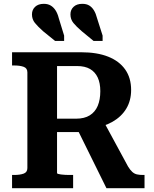

<svg xmlns="http://www.w3.org/2000/svg" viewBox="-20 -983 802 1003"><path d="M487 -888 516 -797V-769H469L407 -820Q379 -844 363.5 -863Q348 -882 348 -908Q348 -932 364.5 -947.5Q381 -963 410 -963Q432 -963 446.5 -954Q461 -945 471 -928.5Q481 -912 487 -888ZM287 -888 315 -797V-769H268L205 -820Q178 -844 162.5 -863Q147 -882 147 -908Q147 -932 163.5 -947.5Q180 -963 209 -963Q230 -963 245 -954Q260 -945 270.5 -928.5Q281 -912 287 -888ZM378 -320 536 0H735V-69H726Q709 -69 695.5 -72Q682 -75 671 -85Q660 -95 649 -113L520 -351ZM278 -79V-638H382Q424 -638 450.5 -622.5Q477 -607 490.5 -578Q504 -549 504 -507Q504 -462 490.5 -430Q477 -398 449 -380.5Q421 -363 377 -363H257V-293H411Q419 -294 425.5 -296.5Q432 -299 439.5 -302.5Q447 -306 454 -310Q521 -320 568 -347Q615 -374 640 -416Q665 -458 665 -513Q665 -576 634 -620Q603 -664 545 -687Q487 -710 404 -710H43V-641H54Q84 -641 103.5 -634Q123 -627 123 -605V-105Q123 -83 103.5 -76Q84 -69 54 -69H43V0H362V-69H347Q334 -69 321.5 -69.5Q309 -70 299 -71.5Q289 -73 283.5 -74.5Q278 -76 278 -79Z"/></svg>

Font: Roboto Serif 20pt SemiBold
Style: Regular
Weight: 600
Version: Version 1.008